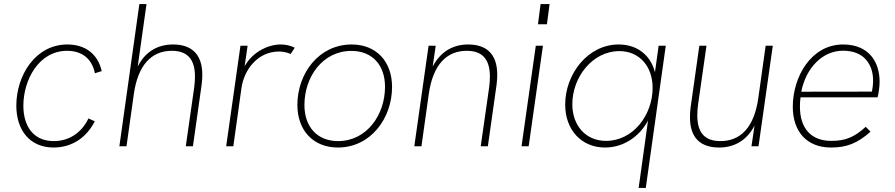

<svg xmlns="http://www.w3.org/2000/svg" viewBox="-20 -717 4386 941"><path d="M242.5 6C328.5 6 402 -38.5 444.5 -122.5L413.5 -136.5C380 -67 319.5 -25.5 243.5 -25.5C140.5 -25.5 94.5 -102.5 94.5 -199C94.5 -324.5 169.5 -468 309 -468C383 -468 431.5 -427.5 445 -358L478.5 -368.5C459.5 -453 397.5 -499 310 -499C153.5 -499 60 -347 60 -199.5C60 -78 127 6 242.5 6Z M565 0H600L636 -256.5C656 -396.5 721 -468 822 -468C898 -468 935.5 -427 935.5 -342.5C935.5 -326.5 934.5 -308.5 932 -290L890.5 0H925.5L968 -300C970.5 -318.5 971.5 -335 971.5 -350.5C971.5 -448.5 921.5 -499 828.5 -499C751.5 -499 691.5 -463 655 -391L698 -697H663Z M1088.5 0H1123.5L1163.5 -286C1175.5 -372.5 1241 -464.5 1347.5 -464.5C1367 -464.5 1388 -460 1404.5 -452.5L1424.5 -483C1403.5 -494 1380 -499 1355.5 -499C1297.5 -499 1220.5 -466 1179 -392.5L1193.5 -493H1158.5Z M1636 6C1796 6 1901.5 -136.5 1901.5 -291C1901.5 -415.5 1824.5 -499 1703.5 -499C1543 -499 1437.5 -357.5 1437.5 -202.5C1437.5 -78 1515 6 1636 6ZM1472 -202.5C1472 -338.5 1560 -467.5 1702 -467.5C1804.5 -467.5 1867 -398 1867 -291.5C1867 -154 1777.5 -25.5 1637 -25.5C1534.5 -25.5 1472 -95.5 1472 -202.5Z M2010.5 0H2045.5L2081.5 -256.5C2102.5 -402.5 2170.5 -468 2267.5 -468C2342.5 -468 2381 -428.5 2381 -341.5C2381 -325.5 2380 -308.5 2377.5 -290L2336 0H2371L2413.5 -300C2416 -318.5 2417 -335.5 2417 -350.5C2417 -452.5 2364.5 -499 2274 -499C2200 -499 2138.5 -463.5 2100.5 -390.5L2115.5 -493H2080.5Z M2536 0H2571L2641 -493H2606ZM2616.5 -598H2660.5L2673.5 -697H2629.5Z M3110 204H3145L3243 -493H3208L3190 -363C3169 -445.5 3104 -499 3012 -499C2861 -499 2750 -354 2750 -204.5C2750 -79.5 2830.5 6 2945 6C3035 6 3113.5 -46.5 3156 -126ZM2785 -206.5C2785 -338 2883 -466.5 3015.5 -466.5C3114 -466.5 3178.5 -391.5 3178.5 -286.5C3178.5 -154 3083.5 -26.5 2950.5 -26.5C2851 -26.5 2785 -101 2785 -206.5Z M3504.5 6C3578 6 3640 -28 3678 -101.5L3663 0H3697.5L3767.5 -493H3732.5L3696.5 -236.5C3676 -90.5 3608 -25.5 3511 -25.5C3436 -25.5 3397.5 -64.5 3397.5 -151.5C3397.5 -167.5 3398.5 -184.5 3401 -203L3442.5 -493H3407.5L3365 -193C3362.5 -174.5 3361.5 -157.5 3361.5 -142.5C3361.5 -40.5 3414 6 3504.5 6Z M4053 6C4130 6 4181.5 -14.5 4246.5 -71.5L4223 -95.5C4167 -44.5 4123.5 -26.5 4054 -26.5C3957 -26.5 3900.5 -86.5 3900.5 -193.5C3900.5 -208.5 3901 -223.5 3903.5 -240H4281C4286 -258 4291 -291.5 4291 -317C4291 -406 4244.5 -499 4112 -499C3956 -499 3865.5 -341.5 3865.5 -193.5C3865.5 -74 3932.5 6 4053 6ZM3907 -267.5C3930 -383 4009.5 -468.5 4112 -468.5C4222 -468.5 4259 -392.5 4259 -323C4259 -304 4257 -286.5 4253.5 -268Z"/></svg>

Font: HK Grotesk ExtraLight
Style: Italic
Weight: 200
Italic angle: -16°
Designer: Alfredo Marco Pradil
Foundry: Hanken Design Co.
Version: Version 3.001;FEAKit 1.0